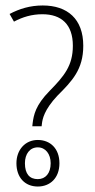

<svg xmlns="http://www.w3.org/2000/svg" viewBox="-20 -821 348 701"><path d="M98 -360H132L133 -369C135 -386 141 -420 190 -472C243 -525 284 -567 284 -654C284 -752 226 -801 136 -801C90 -801 51 -789 15 -770L31 -742C63 -759 96 -769 135 -769C204 -769 246 -732 246 -654C246 -581 214 -543 161 -489C110 -437 103 -402 99 -370ZM118 -140C163 -140 197 -171 197 -225C197 -279 163 -310 118 -310C72 -310 40 -274 40 -225C40 -173 71 -140 118 -140ZM118 -167C88 -167 71 -186 71 -225C71 -259 89 -283 118 -283C146 -283 165 -259 165 -225C165 -188 146 -167 118 -167Z"/></svg>

Font: Noto Sans Myanmar UI Condensed ExtraLight
Style: Regular
Weight: 200
Width: 3
Designer: Monotype Design Team
Foundry: Monotype Imaging Inc.
Version: Version 2.103